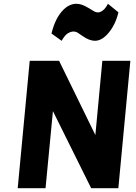

<svg xmlns="http://www.w3.org/2000/svg" viewBox="-20 -994 720 1014"><path d="M73.5 0 137 -673H292L506 -235L479.5 -236.5L520.5 -673H668.5L605 0H461.5L235.5 -455.5L264 -454L220.5 0ZM305.5 -778.5 252 -817Q269.5 -890 305.2 -932Q341 -974 383.5 -974Q398 -974 413 -968.8Q428 -963.5 446.5 -952.5Q461.5 -943.5 473.8 -936Q486 -928.5 497.5 -928.5Q510 -928.5 524 -939.5Q538 -950.5 550 -974L605.5 -929Q595.5 -886.5 575.8 -852.5Q556 -818.5 531.5 -798.5Q507 -778.5 481.5 -778.5Q467.5 -778.5 450 -785Q432.5 -791.5 413.5 -805.5Q397 -817.5 388.2 -822.5Q379.5 -827.5 368 -827.5Q354 -827.5 338 -817.8Q322 -808 305.5 -778.5Z"/></svg>

Font: Karla ExtraBold
Style: Italic
Weight: 800
Italic angle: -8°
Designer: Jonathan Pinhorn
Version: Version 2.004;gftools[0.9.33]